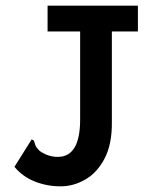

<svg xmlns="http://www.w3.org/2000/svg" viewBox="-20 -643 540 678"><path d="M194 15Q146 15 103 -2Q60 -19 31 -54L87 -143L92 -151L100 -146Q102 -138 105 -130Q108 -122 120 -110Q150 -89 184 -89Q263 -89 263 -221V-532H148V-623H467V-532H375V-213Q376 -135 350 -84.5Q324 -34 282 -9.5Q240 15 194 15Z"/></svg>

Font: Ligconsolata
Style: Bold
Weight: 700
Monospace: yes
Designer: Raph Levien, Cyreal, Brenton Simpson
Foundry: Raph Levien, Cyreal, Google
Version: Version 3.001; ttfautohint (v1.8.2.53-6de2)